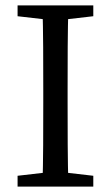

<svg xmlns="http://www.w3.org/2000/svg" viewBox="-20 -690 410 710"><path d="M45 0H325V-40L195 -55H175L45 -40V0ZM137 0H233C230 -103 230 -207 230 -310V-360C230 -465 230 -569 233 -670H137C140 -567 140 -463 140 -360V-310C140 -205 140 -101 137 0ZM45 -630 175 -615H195L325 -630V-670H45V-630Z"/></svg>

Font: Source Serif Variable
Style: Regular
Weight: 389
Designer: Frank Grießhammer
Foundry: Adobe Systems Incorporated
Version: Version 3.001;hotconv 1.0.111;makeotfexe 2.5.65597